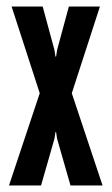

<svg xmlns="http://www.w3.org/2000/svg" viewBox="-20 -567 341 587"><path d="M7.5 0 101.5 -282 15.5 -547H110.5L146.5 -414L149.5 -394H151.5L154.5 -414L190.5 -547H285.5L199.5 -282L293.5 0H195.5L154.5 -143L151.5 -163H149.5L146.5 -143L105.5 0Z"/></svg>

Font: League Gothic
Style: Regular
Weight: 400
Designer: The League of Moveable Type
Version: Version 2.001